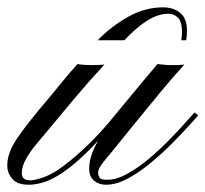

<svg xmlns="http://www.w3.org/2000/svg" viewBox="-49 -508 566 529"><path d="M30.8 1Q-1 1 -14.6 -14.6Q-28.3 -30.3 -28.8 -48.3Q-30.8 -84.5 -1.7 -127Q27.3 -169.4 81.5 -232.9Q100.6 -255.4 121.3 -281.2Q142.1 -307.1 164.6 -331.5Q181.2 -328.6 203.6 -328.6Q210.4 -328.6 222.7 -329.1Q234.9 -329.6 238.8 -330.1Q197.3 -285.6 155.8 -236.3Q114.3 -187 81.5 -147Q70.8 -133.8 53.7 -114Q36.6 -94.2 23.7 -72Q10.7 -49.8 11.2 -28.8Q11.2 -22 16.1 -16.6Q21 -11.2 34.7 -11.2Q44.4 -11.2 65.2 -17.6Q85.9 -23.9 109.4 -39.1Q142.1 -61 183.6 -99.4Q225.1 -137.7 273.9 -198.2Q284.7 -211.4 291.5 -219.7Q298.3 -228 304.2 -234.9Q321.3 -255.9 341.3 -279.8Q361.3 -303.7 384.8 -331.5Q400.4 -330.1 406.7 -329.3Q413.1 -328.6 423.8 -328.6Q446.8 -328.6 459 -330.1Q430.2 -298.8 393.3 -254.4Q356.4 -210 320.3 -165.3Q284.2 -120.6 256.8 -86.9Q233.4 -59.6 227.3 -49.6Q221.2 -39.6 221.2 -30.3Q221.7 -24.4 225.3 -18.6Q229 -12.7 246.6 -12.7Q272.5 -12.7 303 -29.8Q333.5 -46.9 363.5 -72.5Q393.6 -98.1 419.7 -125Q445.8 -151.9 463.9 -172.4Q481.9 -192.9 487.3 -198.2L497.1 -189.9Q491.2 -183.6 472.4 -162.6Q453.6 -141.6 426.3 -114Q398.9 -86.4 367.4 -60.1Q335.9 -33.7 303.7 -16.4Q271.5 1 243.2 1Q223.6 1 210.4 -10Q197.3 -21 196.8 -40.5Q196.3 -58.1 201.9 -77.1Q207.5 -96.2 221.2 -120.1Q160.2 -54.2 111.8 -24.9Q86.9 -9.8 66.4 -4.4Q45.9 1 30.8 1ZM220.2 -397Q256.3 -434.6 303.2 -461.2Q350.1 -487.8 400.4 -487.8Q426.3 -487.8 445.1 -474.4Q463.9 -460.9 465.8 -431.6Q466.8 -413.6 463.9 -397H450.2Q453.1 -412.1 452.1 -427.7Q450.7 -451.7 439.7 -460.9Q428.7 -470.2 415.5 -470.2Q387.2 -470.2 357.4 -451.7Q327.6 -433.1 293.5 -397Z"/></svg>

Font: Pinyon Script
Style: Regular
Weight: 400
Designer: Nicole Fally, Eben Sorkin
Foundry: Sorkin Type Co.
Version: Version 1.008; ttfautohint (v1.8.4.7-5d5b)